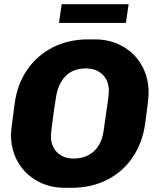

<svg xmlns="http://www.w3.org/2000/svg" viewBox="-20 -882 753 912"><path d="M287 10Q215 10 156.5 -22.5Q98 -55 65 -112.5Q32 -170 32 -244Q32 -259 44 -347L50 -392Q62 -482 109.5 -551Q157 -620 232 -657.5Q307 -695 399 -695H431Q503 -695 561.5 -662.5Q620 -630 653 -572Q686 -514 686 -440Q686 -411 669 -292Q656 -201 608.5 -132.5Q561 -64 487 -27Q413 10 320 10ZM472 -260 484 -343Q490 -383 493.5 -410Q497 -437 497 -451Q497 -499 467 -528Q437 -557 388 -557Q326 -557 290 -519Q254 -481 245 -414L235 -348Q222 -256 222 -235Q222 -187 251.5 -158Q281 -129 329 -129Q388 -129 425.5 -163Q463 -197 472 -260ZM591 -862 578 -773H260L273 -862Z"/></svg>

Font: Chivo ExtraBold Italic
Style: Regular
Weight: 800
Italic angle: -8.05°
Designer: Hector Gatti
Foundry: Omnibus-Type
Version: Version 1.007